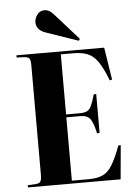

<svg xmlns="http://www.w3.org/2000/svg" viewBox="-63 -1011 740 1057"><g transform="rotate(-5 307.5 -482.0)"><path d="M48 0V-12L94 -15Q113 -16 119 -27Q125 -38 125 -69V-671Q125 -695 118.5 -705Q112 -715 91 -716L48 -718V-730H533L561 -551L548 -548Q521 -618 496 -653.5Q471 -689 439 -701.5Q407 -714 359 -714H292V-382H367Q394 -382 408.5 -389.5Q423 -397 432.5 -418Q442 -439 453 -478L467 -480V-265L453 -263Q440 -323 423.5 -344.5Q407 -366 368 -366H292V-16H385Q432 -16 462 -29.5Q492 -43 515 -80Q538 -117 564 -187H577L560 0ZM397 -780 220 -841Q191 -851 179.5 -867Q168 -883 168 -902Q168 -924 183 -944Q198 -964 224 -964Q235 -964 246.5 -958.5Q258 -953 272 -938L404 -790Z"/></g></svg>

Font: Literata 72pt
Style: Bold
Weight: 700
Designer: Latin by Veronika Burian and Jose Scaglione. Greek by Irene Vlachou. Cyrillic by Vera Evstafieva.
Foundry: TypeTogether
Version: Version 3.002